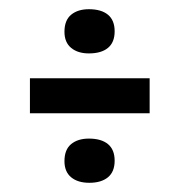

<svg xmlns="http://www.w3.org/2000/svg" viewBox="-20 -511 390 417"><path d="M45 -265V-341H305V-265ZM173 -395Q149 -395 134.5 -407Q120 -419 120 -442Q120 -467 134.5 -479Q149 -491 173 -491Q200 -491 214.5 -479Q229 -467 229 -443Q229 -419 214.5 -407Q200 -395 173 -395ZM174 -114Q149 -114 134.5 -126Q120 -138 120 -161Q120 -186 134.5 -198Q149 -210 173 -210Q200 -210 214.5 -198Q229 -186 229 -162Q229 -138 214.5 -126Q200 -114 174 -114Z"/></svg>

Font: Bricolage Grotesque 24pt Condensed
Style: Regular
Weight: 400
Width: 3
Designer: Mathieu Triay
Foundry: Atelier Triay
Version: Version 1.001;gftools[0.9.33.dev8+g029e19f]